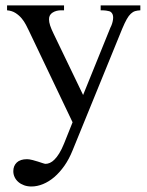

<svg xmlns="http://www.w3.org/2000/svg" viewBox="-20 -467 540 704"><path d="M494.6 -429.2Q483.9 -428.7 475.6 -426.3Q467.3 -423.8 459.7 -416.7Q452.1 -409.7 444.8 -396.7Q437.5 -383.8 428.2 -361.8L246.1 84.5Q233.4 116.2 216.1 140.9Q198.7 165.5 179 182.4Q159.2 199.2 137.7 208Q116.2 216.8 95.2 216.8Q80.6 216.8 68.4 212.4Q56.2 208 47.4 200.4Q38.6 192.9 33.7 182.6Q28.8 172.4 28.8 160.6Q28.8 141.1 41.5 128.9Q54.2 116.7 79.1 116.7Q86.9 116.7 97.4 119.4Q107.9 122.1 118.2 125.2Q128.4 128.4 136.2 131.1Q144 133.8 147 133.8Q154.8 133.8 163.1 130.1Q171.4 126.5 179.9 117.9Q188.5 109.4 197.3 95.2Q206.1 81.1 214.8 59.6L246.1 -18.6L85.4 -355.5Q81.1 -364.3 75 -376.2Q68.8 -388.2 59.6 -399.4Q50.3 -410.6 37.1 -419.2Q23.9 -427.7 5.9 -429.2V-447.3H214.8V-429.2H204.1Q186 -429.2 172.9 -420.9Q159.7 -412.6 159.7 -396.5Q159.7 -386.2 163.8 -373.5Q168 -360.8 176.3 -343.8L284.7 -118.7L384.8 -365.7Q392.1 -379.4 394.3 -394.8Q396.5 -410.2 390.6 -418.5Q389.2 -420.4 387.2 -422.4Q385.3 -424.3 380.9 -425.8Q376.5 -427.2 368.9 -428.2Q361.3 -429.2 349.1 -429.2V-447.3H494.6Z"/></svg>

Font: Doulos SIL Compact
Style: Regular
Weight: 400
Designer: Walt Agee, Victor Gaultney, Peter Martin, Debbi Hosken
Foundry: SIL International
Version: Version 4.110; 2011; Maintenance release ; LnSpcTght